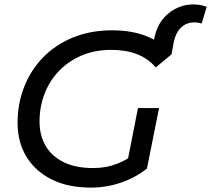

<svg xmlns="http://www.w3.org/2000/svg" viewBox="-20 -846 961 874"><path d="M394 8Q290 8 215.5 -29Q141 -66 100.5 -132.5Q60 -199 60 -287Q60 -374 90 -450.5Q120 -527 176.5 -585Q233 -643 312.5 -675.5Q392 -708 491 -708Q583 -708 651.5 -679.5Q720 -651 761 -599L689 -539Q654 -580 603.5 -599.5Q553 -619 487 -619Q412 -619 352 -593.5Q292 -568 249 -523.5Q206 -479 183 -419.5Q160 -360 160 -293Q160 -230 187.5 -182.5Q215 -135 269.5 -108Q324 -81 405 -81Q464 -81 514.5 -101Q565 -121 610 -159L649 -79Q598 -38 531.5 -15Q465 8 394 8ZM649 -79 557 -94 608 -354H704ZM669 -599 683 -674Q692 -720 716.5 -753Q741 -786 775.5 -804.5Q810 -823 848 -825.5Q886 -828 921 -815L898 -739Q868 -748 841.5 -741.5Q815 -735 797 -713Q779 -691 771 -655L761 -599Z"/></svg>

Font: Montserrat Thin Medium
Style: Italic
Weight: 500
Italic angle: -11.3°
Version: Version 9.000